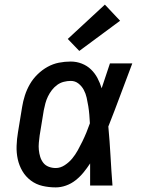

<svg xmlns="http://www.w3.org/2000/svg" viewBox="-20 -805 640 833"><path d="M222 8Q192 8 164 1.5Q136 -5 113.5 -22Q91 -39 77 -63Q63 -87 57 -114.5Q51 -142 52 -172Q53 -202 58 -231L76 -341Q80 -366 88 -391Q96 -416 109.5 -439.5Q123 -463 143 -482.5Q163 -502 186.5 -515Q210 -528 235.5 -533Q261 -538 287 -538Q312 -538 335 -529Q358 -520 375 -503.5Q392 -487 403 -466Q414 -445 421 -422Q430 -449 439 -476Q448 -503 457 -530H554Q528 -462 502.5 -393Q477 -324 450 -256Q456 -192 459.5 -128Q463 -64 468 0H371Q371 -24 371 -48Q371 -72 371 -96Q358 -76 342.5 -57Q327 -38 308 -23Q289 -8 266.5 0Q244 8 222 8ZM222 -76Q242 -76 261 -88.5Q280 -101 293.5 -117.5Q307 -134 317.5 -153Q328 -172 337.5 -191.5Q347 -211 355 -230.5Q363 -250 370 -270Q369 -289 367.5 -307.5Q366 -326 363 -344.5Q360 -363 356 -381Q352 -399 343.5 -415Q335 -431 320.5 -442.5Q306 -454 287 -454Q272 -454 256.5 -450Q241 -446 228 -436.5Q215 -427 205 -414Q195 -401 188 -386.5Q181 -372 177 -357Q173 -342 170 -327L152 -217Q150 -202 148.5 -186Q147 -170 148.5 -154.5Q150 -139 154.5 -124.5Q159 -110 168 -98.5Q177 -87 191.5 -81.5Q206 -76 222 -76ZM324 -584 274 -636 435 -785 501 -715Z"/></svg>

Font: Iosevka Slab Medium Extended
Style: Italic
Weight: 500
Width: 7
Italic angle: -9°
Monospace: yes
Designer: Belleve Invis
Foundry: Belleve Invis
Version: Version 11.1.0; ttfautohint (v1.8.3)